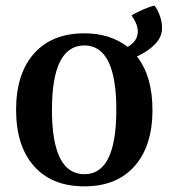

<svg xmlns="http://www.w3.org/2000/svg" viewBox="-20 -646 597 680"><path d="M465 -446Q520 -376 520 -257Q520 -129 456.5 -57.5Q393 14 279 14Q164 14 100.5 -57.5Q37 -129 37 -257Q37 -385 100.5 -456.5Q164 -528 279 -528Q370 -528 432 -480Q468 -500 468 -535Q468 -549 461.5 -564Q455 -579 446 -591Q459 -600 485 -611.5Q511 -623 527 -626Q537 -615 545.5 -592Q554 -569 554 -547Q554 -516 530 -490.5Q506 -465 465 -446ZM392 -257Q392 -485 279 -485Q164 -485 164 -257Q164 -29 279 -29Q392 -29 392 -257Z"/></svg>

Font: Arima Madurai ExtraBold
Style: Regular
Weight: 800
Designer: Joana Correia and Natanael Gama
Foundry: NDISCOVER
Version: Version 1.019